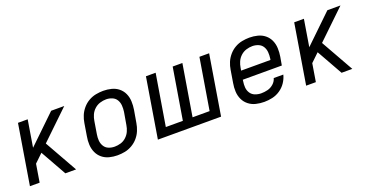

<svg xmlns="http://www.w3.org/2000/svg" viewBox="-28 -1064 3080 1599"><g transform="rotate(-20 1512.0 -265.0)"><path d="M42 0H128L154 -159L227 -229L248 -192L356 0H451L288 -289L539 -530H423L176 -292L215 -530H129Z M817 8Q850 8 883 1.5Q916 -5 947 -23Q978 -41 1001 -68Q1024 -95 1037 -127Q1050 -159 1055 -191L1074 -301Q1080 -338 1078.5 -375Q1077 -412 1062.5 -444Q1048 -476 1021 -498Q994 -520 958.5 -529Q923 -538 886 -538Q854 -538 820.5 -531.5Q787 -525 756.5 -507.5Q726 -490 702.5 -462.5Q679 -435 666 -403.5Q653 -372 648 -339L630 -229Q623 -192 625 -155Q627 -118 641.5 -86Q656 -54 683 -32Q710 -10 745 -1Q780 8 817 8ZM819 -68Q791 -68 766 -78Q741 -88 727 -111Q713 -134 711 -161.5Q709 -189 714 -217L732 -327Q736 -354 747.5 -380Q759 -406 781 -426Q803 -446 830.5 -454.5Q858 -463 885 -463Q912 -463 937.5 -452.5Q963 -442 976.5 -419.5Q990 -397 992 -369.5Q994 -342 990 -314L971 -204Q967 -177 955.5 -151Q944 -125 922 -104.5Q900 -84 873 -76Q846 -68 819 -68Z M1176 0H1736L1823 -530H1737L1662 -76H1511L1586 -530H1500L1425 -76H1274L1349 -530H1263Z M2118 8Q2153 8 2189.5 0Q2226 -8 2258.5 -30Q2291 -52 2312.5 -84Q2334 -116 2343 -152H2258Q2250 -123 2226.5 -102.5Q2203 -82 2174.5 -75Q2146 -68 2118 -68Q2090 -68 2064 -78Q2038 -88 2023.5 -110.5Q2009 -133 2007 -160.5Q2005 -188 2010 -217L2011 -227H2357L2370 -301Q2376 -338 2374.5 -375Q2373 -412 2358.5 -444Q2344 -476 2317 -498Q2290 -520 2254.5 -529Q2219 -538 2182 -538Q2150 -538 2116.5 -531.5Q2083 -525 2052.5 -507.5Q2022 -490 1998.5 -462.5Q1975 -435 1962 -403.5Q1949 -372 1944 -339L1926 -229Q1919 -191 1921 -154Q1923 -117 1938 -85Q1953 -53 1981 -31Q2009 -9 2044.5 -0.5Q2080 8 2118 8ZM2284 -303H2024L2028 -327Q2032 -354 2043.5 -380Q2055 -406 2077 -426Q2099 -446 2126.5 -454.5Q2154 -463 2181 -463Q2208 -463 2233.5 -452.5Q2259 -442 2272.5 -419.5Q2286 -397 2288 -369.5Q2290 -342 2286 -314Z M2490 0H2576L2602 -159L2675 -229L2696 -192L2804 0H2899L2736 -289L2987 -530H2871L2624 -292L2663 -530H2577Z"/></g></svg>

Font: Iosevka Sparkle Oblique
Style: Regular
Weight: 400
Italic angle: -9°
Designer: Belleve Invis
Foundry: Belleve Invis
Version: Version 4.5.0; ttfautohint (v1.8.3)